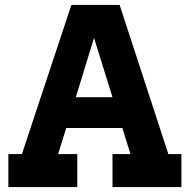

<svg xmlns="http://www.w3.org/2000/svg" viewBox="-20 -760 768 780"><path d="M664 -134H717V0H437V-134H510L477 -240H249L216 -134H294V0H14V-134H69L270 -740H466ZM288 -365H437L362 -606Z"/></svg>

Font: Arvo
Style: Bold
Weight: 700
Designer: Anton Koovit (Cyrillic Expansion: Cyreal)
Foundry: Anton Koovit, Yassin Baggar
Version: Version 3.000